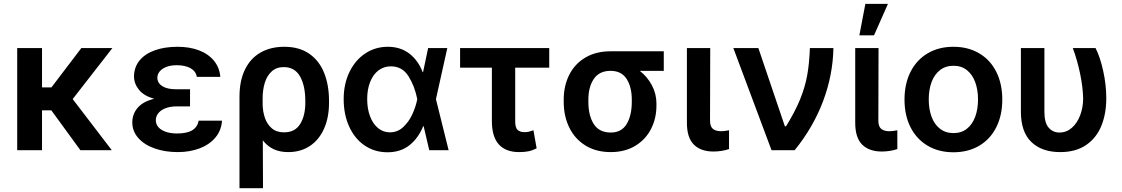

<svg xmlns="http://www.w3.org/2000/svg" viewBox="-20 -780 5824 997"><path d="M198.2 -326.2H247.1L402.3 -530.3H563.5L357.4 -265.6L560.5 0H397.5L246.6 -207H198.2V0H69.3V-530.3H198.2Z M780.3 -267.1Q727.1 -282.2 701.7 -313.7Q676.3 -345.2 675.8 -382.8Q676.3 -431.2 704.8 -466.1Q733.4 -501 784.4 -519Q835.4 -537.1 902.3 -537.1Q964.4 -537.1 1013.2 -518.6Q1062 -500 1091.1 -464.6Q1120.1 -429.2 1124 -380.9H1002Q997.1 -410.2 969.5 -425.8Q941.9 -441.4 897.5 -441.4Q866.7 -441.4 844 -432.6Q821.3 -423.8 809.3 -409.2Q797.4 -394.5 796.9 -376Q797.9 -348.1 823.2 -332.3Q848.6 -316.4 895.5 -316.4H966.8V-227.5H895.5Q866.2 -227.5 841.8 -218.8Q817.4 -210 803.2 -193.6Q789.1 -177.2 789.1 -155.3Q789.1 -135.7 802.2 -120.1Q815.4 -104.5 840.6 -95.7Q865.7 -86.9 899.4 -86.9Q950.7 -86.9 977.8 -103.3Q1004.9 -119.6 1011.7 -153.3H1132.8Q1129.4 -102.5 1098.4 -65.7Q1067.4 -28.8 1016.4 -9.5Q965.3 9.8 903.3 9.8Q836.4 9.8 782.7 -9.3Q729 -28.3 698 -63.5Q667 -98.6 667 -144.5Q667 -187 694.3 -219.7Q721.7 -252.4 780.3 -267.1Z M1456.1 -537.1Q1534.2 -537.1 1586.2 -500.7Q1638.2 -464.4 1663.3 -401.1Q1688.5 -337.9 1688.5 -255.9V-246.1Q1688.5 -169.9 1662.8 -112.1Q1637.2 -54.2 1589.4 -22.2Q1541.5 9.8 1476.6 9.8Q1432.6 9.8 1400.4 -5.6Q1368.2 -21 1344.7 -51.3L1345.7 197.3H1223.6V-277.3Q1223.6 -361.3 1252.4 -419.7Q1281.2 -478 1333.7 -507.6Q1386.2 -537.1 1456.1 -537.1ZM1343.8 -236.3Q1344.7 -200.2 1355.7 -167.7Q1366.7 -135.3 1391.1 -114Q1415.5 -92.8 1455.1 -92.8Q1512.2 -92.8 1538.8 -136.2Q1565.4 -179.7 1565.4 -246.1V-255.9Q1565.4 -334.5 1538.1 -383.1Q1510.7 -431.6 1453.1 -431.6Q1415.5 -431.6 1390.9 -409.2Q1366.2 -386.7 1355 -350.1Q1343.8 -313.5 1343.8 -269.5Z M1764.6 -265.6Q1764.6 -344.2 1794.7 -406.2Q1824.7 -468.3 1877 -502.7Q1929.2 -537.1 1994.1 -537.1Q2059.1 -537.1 2105.2 -502Q2151.4 -466.8 2174.8 -405.3H2176.8L2203.1 -530.3H2302.7L2243.7 -265.1L2309.6 0H2209L2179.7 -125H2177.7Q2152.3 -62.5 2106.2 -25.9Q2060.1 10.7 1992.2 10.7Q1925.8 10.7 1874 -24.2Q1822.3 -59.1 1793.5 -122.1Q1764.6 -185.1 1764.6 -265.6ZM2004.9 -92.8Q2043.9 -92.8 2073.2 -119.6Q2102.5 -146.5 2120.6 -185.5Q2138.7 -224.6 2146.5 -263.7L2147 -265.1L2146.5 -266.6Q2132.8 -334.5 2100.6 -385Q2068.4 -435.5 2009.8 -435.5Q1972.7 -435.5 1944.8 -414.1Q1917 -392.6 1901.9 -354Q1886.7 -315.4 1886.7 -265.6Q1886.7 -215.8 1901.4 -176.5Q1916 -137.2 1942.9 -115Q1969.7 -92.8 2004.9 -92.8Z M2832 -428.7H2655.3V-149.4Q2655.3 -116.7 2668 -105.2Q2680.7 -93.8 2703.1 -93.8Q2716.8 -93.8 2726.3 -96.2Q2735.8 -98.6 2750 -103.5L2766.6 -9.8Q2744.6 1.5 2724.1 5.6Q2703.6 9.8 2675.8 9.8Q2606.4 9.8 2570.3 -30Q2534.2 -69.8 2534.2 -151.4V-428.7H2369.1V-530.3H2832Z M3150.4 -513.7H3426.8V-412.1H3302.2Q3341.3 -381.8 3365 -337.4Q3388.7 -293 3388.7 -242.2V-232.4Q3388.7 -165 3360.4 -109.9Q3332 -54.7 3278.3 -22.5Q3224.6 9.8 3151.4 9.8Q3075.7 9.8 3020.5 -24.2Q2965.3 -58.1 2936.3 -117.4Q2907.2 -176.8 2907.2 -251V-262.7Q2907.2 -334.5 2936 -391.6Q2964.8 -448.7 3019.8 -481.2Q3074.7 -513.7 3150.4 -513.7ZM3151.4 -91.8Q3207.5 -91.8 3234.1 -136Q3260.7 -180.2 3260.7 -251V-262.7Q3260.7 -328.1 3233.9 -370.1Q3207 -412.1 3150.4 -412.1Q3091.8 -412.1 3063.5 -370.1Q3035.2 -328.1 3035.2 -262.7V-251Q3035.2 -180.2 3063.2 -136Q3091.3 -91.8 3151.4 -91.8Z M3668 -530.3 3667 -154.3Q3667 -123 3681.9 -110.8Q3696.8 -98.6 3724.6 -98.6Q3741.2 -98.6 3765.6 -103.5V-5.9Q3727.5 6.8 3684.6 6.8Q3619.1 6.8 3583 -29.1Q3546.9 -64.9 3546.9 -142.6V-530.3Z M3788.1 -530.3H3918L4055.7 -124H4061.5Q4108.9 -200.7 4134.5 -263.7Q4160.2 -326.7 4171.4 -388.2Q4182.6 -449.7 4185.5 -530.3H4307.6Q4305.2 -391.1 4254.2 -255.1Q4203.1 -119.1 4106.4 0H3986.3Z M4542 -530.3 4541 -154.3Q4541 -123 4555.9 -110.8Q4570.8 -98.6 4598.6 -98.6Q4615.2 -98.6 4639.6 -103.5V-5.9Q4601.6 6.8 4558.6 6.8Q4493.2 6.8 4457 -29.1Q4420.9 -64.9 4420.9 -142.6V-530.3ZM4473.6 -759.8H4590.8L4518.6 -596.7H4442.4Z M4676.8 -262.7Q4676.8 -344.7 4708 -406.7Q4739.3 -468.8 4796.9 -502.9Q4854.5 -537.1 4930.7 -537.1Q5007.3 -537.1 5064.9 -502.9Q5122.6 -468.8 5153.6 -406.7Q5184.6 -344.7 5184.6 -262.7Q5184.6 -181.2 5153.3 -119.1Q5122.1 -57.1 5064.7 -23.2Q5007.3 10.7 4930.7 10.7Q4854.5 10.7 4796.9 -23.4Q4739.3 -57.6 4708 -119.4Q4676.8 -181.2 4676.8 -262.7ZM5058.6 -263.7Q5058.6 -313 5044.2 -352.8Q5029.8 -392.6 5001.2 -415.5Q4972.7 -438.5 4931.6 -438.5Q4889.6 -438.5 4860.6 -415.5Q4831.5 -392.6 4817.1 -353Q4802.7 -313.5 4802.7 -263.7Q4802.7 -213.9 4817.1 -174.3Q4831.5 -134.8 4860.6 -111.8Q4889.6 -88.9 4931.6 -88.9Q4972.7 -88.9 5001.2 -111.8Q5029.8 -134.8 5044.2 -174.3Q5058.6 -213.9 5058.6 -263.7Z M5403.3 -530.3V-199.2Q5403.3 -142.6 5425.3 -117.2Q5447.3 -91.8 5481.4 -91.8Q5517.6 -91.8 5545.7 -116.2Q5573.7 -140.6 5589.1 -181.6Q5604.5 -222.7 5604.5 -269.5Q5603 -329.1 5588.4 -398.9Q5573.7 -468.8 5550.8 -530.3H5668.9Q5692.4 -484.9 5708.5 -412.4Q5724.6 -339.8 5724.6 -269.5Q5724.6 -189.9 5699.2 -127Q5673.8 -64 5620.1 -27.1Q5566.4 9.8 5485.4 9.8Q5390.1 9.8 5335.7 -42.5Q5281.2 -94.7 5281.2 -200.2V-530.3Z"/></svg>

Font: Pretendard JP SemiBold
Style: Regular
Weight: 600
Designer: Base glyphs from Inter by Rasmus Andersson; Hangeul glyphs from Noto Sans CJK(Source Han Sans) by Jang Soo-young and Kan
Foundry: Kil Hyung-jin
Version: Version 1.309